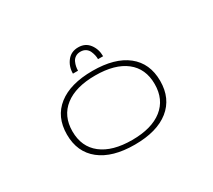

<svg xmlns="http://www.w3.org/2000/svg" viewBox="-130 -924 1310 1179"><g transform="rotate(-30 525.0 -335.0)"><path d="M414 -557Q414 -607 442.8 -644Q471.5 -681 522 -681Q572 -681 600 -644.2Q628 -607.5 628 -557H592Q592 -571 589 -585.2Q586 -599.5 579 -615.2Q572 -631 557 -641Q542 -651 521 -651Q499.5 -651 484.5 -641Q469.5 -631 462.5 -615.2Q455.5 -599.5 452.8 -585.2Q450 -571 450 -557ZM195 -251Q195 -376 281.8 -444Q368.5 -512 526 -512Q683.5 -512 769.8 -443.8Q856 -375.5 856 -251Q856 -126.5 769.8 -57.8Q683.5 11 526 11Q368.5 11 281.8 -57.8Q195 -126.5 195 -251ZM817 -251Q817 -360.5 741 -419.8Q665 -479 526 -479Q387.5 -479 310.8 -419.5Q234 -360 234 -251Q234 -141.5 310.5 -81.8Q387 -22 526 -22Q665 -22 741 -82Q817 -142 817 -251Z"/></g></svg>

Font: League Mono Extended Thin
Style: Regular
Weight: 100
Width: 9
Designer: Tyler Finck
Foundry: The League of Moveable Type / Tyler Finck
Version: Version 2.210